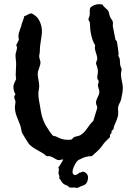

<svg xmlns="http://www.w3.org/2000/svg" viewBox="-20 -723 645 916"><path d="M400 122C400 111 389 96 375 96L368 98C367 100 363 101 358 101L355 104C351 107 344 112 339 112C330 112 326 105 326 97C326 81 343 43 359 38V37C359 37 359 38 360 38C378 28 395 22 416 22H418C435 6 454 -8 467 -27C477 -43 491 -56 505 -69C503 -76 505 -84 512 -88V-90C512 -106 515 -97 521 -107C524 -112 522 -118 525 -123C533 -144 544 -161 544 -184C544 -194 542 -204 544 -214C546 -225 554 -235 557 -246C561 -262 566 -286 566 -303C566 -325 557 -347 557 -368C557 -377 560 -384 560 -392C560 -399 555 -404 554 -410C551 -424 555 -446 544 -456C545 -459 546 -463 546 -466C546 -471 539 -522 537 -527L531 -533L518 -599C518 -606 520 -613 518 -620C516 -627 508 -635 505 -643C501 -652 501 -663 496 -672C489 -682 473 -690 470 -701C464 -702 458 -703 452 -703C437 -703 423 -697 412 -688C409 -683 408 -677 408 -671C408 -665 409 -658 408 -652C408 -644 402 -638 402 -630C402 -624 409 -621 409 -612C409 -580 416 -535 434 -507C428 -484 444 -464 444 -443C444 -435 438 -428 438 -420C442 -409 447 -395 447 -383C447 -372 444 -362 444 -351C444 -343 451 -341 451 -334C451 -328 447 -323 447 -317C447 -306 454 -296 454 -285C454 -266 438 -252 438 -233C438 -224 444 -217 444 -208C444 -207 426 -150 425 -146C402 -126 391 -94 363 -78C354 -73 343 -73 334 -69C321 -62 332 -56 305 -56C279 -56 270 -61 247 -72C243 -74 238 -73 234 -75C229 -78 222 -89 218 -94C191 -133 180 -157 173 -204C170 -227 163 -251 163 -275C163 -288 167 -300 167 -313C167 -332 160 -351 160 -370C160 -389 173 -407 173 -425C173 -435 167 -444 167 -454C167 -462 170 -470 170 -478C170 -516 180 -546 180 -574C180 -599 170 -630 151 -646C146 -649 135 -659 129 -659C118 -659 107 -648 96 -646C93 -632 87 -620 83 -607C84 -601 68 -569 68 -552C68 -546 69 -539 70 -533L57 -507C60 -504 61 -500 61 -495C61 -483 54 -472 54 -460C54 -446 57 -431 57 -417C57 -400 55 -384 55 -367C55 -360 56 -353 57 -346C52 -332 44 -324 44 -308C44 -295 48 -283 54 -272C50 -269 48 -265 48 -260C48 -252 54 -244 54 -236C54 -229 51 -221 51 -214C51 -179 65 -157 76 -127C81 -114 81 -100 86 -88C88 -83 115 -40 118 -36C142 -10 182 1 202 22C231 18 243 41 262 41C267 41 271 38 276 38H282C273 54 264 70 258 76C261 80 261 83 261 85C261 92 259 97 259 103C259 109 263 113 263 116V129C267 132 270 136 272 141C283 161 303 161 306 166L307 167C308 170 311 172 320 172H327C329 172 332 171 335 171C338 173 340 173 344 173C355 173 358 170 363 167L379 161C390 157 400 145 400 122Z"/></svg>

Font: Margarine
Style: Regular
Weight: 400
Designer: Astigmatic (AOETI)
Foundry: Astigmatic (AOETI)
Version: Version 1.000